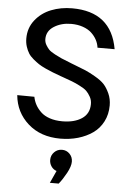

<svg xmlns="http://www.w3.org/2000/svg" viewBox="-66 -807 766 1129"><g transform="rotate(5 317.5 -243.0)"><path d="M310.1 9.8Q193.8 9.8 119.6 -56.2Q45.4 -122.1 36.1 -223.1L137.2 -222.2Q142.1 -196.8 154.1 -175Q166 -153.3 186.3 -134Q206.5 -114.7 239 -103.8Q271.5 -92.8 313 -92.8Q383.8 -92.8 427.7 -121.8Q471.7 -150.9 472.2 -207Q472.7 -231 461.4 -251.2Q450.2 -271.5 437 -284.2Q423.8 -296.9 394.8 -311.3Q365.7 -325.7 348.9 -332Q332 -338.4 294.9 -351.6Q284.7 -355 279.8 -356.9Q250.5 -367.7 233.4 -374.3Q216.3 -380.9 189.9 -392.8Q163.6 -404.8 147.9 -415.3Q132.3 -425.8 113.5 -441.4Q94.7 -457 84.5 -473.6Q74.2 -490.2 67.1 -512.5Q60.1 -534.7 60.1 -560.1Q60.1 -622.1 96.7 -668.5Q133.3 -714.8 190.2 -737.3Q247.1 -759.8 314 -759.8Q544.9 -759.8 583 -542H481.9Q479 -565.9 467.3 -587.9Q455.6 -609.9 435.8 -628.2Q416 -646.5 385 -657.2Q354 -668 315.9 -668Q258.3 -668 215.1 -640.9Q171.9 -613.8 171.9 -565.9Q171.9 -547.4 181.6 -531Q191.4 -514.6 201.4 -504.4Q211.4 -494.1 237.8 -480.2Q264.2 -466.3 276.4 -461.2Q288.6 -456.1 323.2 -442.4Q333.5 -438 338.9 -436Q345.2 -433.6 357.9 -428.7Q400.4 -412.6 422.9 -403.1Q445.3 -393.6 481.2 -373Q517.1 -352.5 535.4 -332.5Q553.7 -312.5 568.4 -280.3Q583 -248 583 -210Q583 -156.7 561 -114.3Q539.1 -71.8 501.2 -45.2Q463.4 -18.6 414.6 -4.4Q365.7 9.8 310.1 9.8ZM305.2 201.2Q285.6 194.8 273.9 177.5Q262.2 160.2 262.2 139.2Q262.2 112.3 281 93.3Q299.8 74.2 327.1 74.2Q353.5 74.2 371.8 93Q390.1 111.8 390.1 139.2Q390.1 166.5 368.2 206.8Q346.2 247.1 324.2 273.9H272Z"/></g></svg>

Font: Oakes Grotesk Medium
Style: Regular
Weight: 500
Designer: Samuel Oakes
Foundry: Samuel Oakes
Version: Version 1.000;PS 001.000;hotconv 1.0.88;makeotf.lib2.5.64775